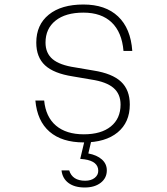

<svg xmlns="http://www.w3.org/2000/svg" viewBox="-20 -620 740 852"><path d="M176 -174Q183 -101 228.5 -62.5Q274 -24 352 -24Q429 -24 472 -59Q515 -94 515 -156Q515 -203 483.5 -230Q452 -257 385 -267L303 -281Q219 -294 180 -330Q141 -366 141 -431Q141 -510 196.5 -555Q252 -600 350 -600Q448 -600 504 -547Q560 -494 567 -394H528Q521 -477 475.5 -520.5Q430 -564 350 -564Q271 -564 226.5 -528.5Q182 -493 182 -431Q182 -384 213.5 -357.5Q245 -331 313 -321L395 -307Q478 -294 517 -257.5Q556 -221 556 -156Q556 -77 502 -32.5Q448 12 352 12Q255 12 200 -35.5Q145 -83 137 -174ZM361 -20H391L372 61Q410 68 432 87.5Q454 107 454 136Q454 170 427 191Q400 212 356 212Q311 212 284 192Q257 172 253 136H287Q301 182 358 182Q384 182 400 169.5Q416 157 416 138Q416 96 355 87L336 85Z"/></svg>

Font: Martian Mono Thin
Style: Regular
Weight: 100
Monospace: yes
Designer: Roman Shamin
Foundry: Evil Martians
Version: Version 1.000; ttfautohint (v1.8.4.7-5d5b)